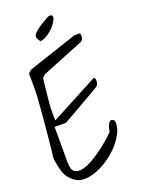

<svg xmlns="http://www.w3.org/2000/svg" viewBox="-175 -1029 816 1108"><g transform="rotate(-20 233.0 -474.5)"><path d="M85 -16.6Q46.9 -44.9 34.7 -84Q22.5 -123 16.6 -168.9Q18.6 -182.6 21.5 -211.9Q24.4 -241.2 28.3 -277.8Q32.2 -314.5 35.6 -355.5Q39.1 -396.5 42.5 -433.1Q45.9 -469.7 47.9 -499Q49.8 -528.3 50.8 -542Q51.8 -549.8 51.8 -569.3V-650.4Q51.8 -669.9 50.8 -677.7L68.4 -695.3L373 -796.9H407.2Q412.1 -783.2 408.7 -767.6Q405.3 -752 389.6 -746.1L135.7 -643.6L119.1 -627Q118.2 -626 116.2 -606.4Q114.3 -586.9 111.3 -560.1Q108.4 -533.2 105.5 -504.9Q102.5 -476.6 101.6 -458Q101.6 -453.1 101.1 -440.9Q100.6 -428.7 100.6 -415.5Q100.6 -402.3 101.1 -390.1Q101.6 -377.9 101.6 -373L389.6 -525.4Q396.5 -529.3 399.9 -523.4Q403.3 -517.6 403.3 -507.8Q403.3 -498 399.9 -488.3Q396.5 -478.5 389.6 -474.6Q373 -463.9 349.1 -450.2Q325.2 -436.5 299.3 -421.4Q273.4 -406.2 247.6 -391.6Q221.7 -377 201.2 -365.2Q180.7 -353.5 167.5 -346.2Q154.3 -338.9 153.3 -338.9H85V-119.1Q85 -74.2 105 -61.5Q125 -48.8 155.8 -56.2Q186.5 -63.5 222.7 -85Q258.8 -106.4 290.5 -130.9Q322.3 -155.3 345.2 -176.3Q368.2 -197.3 373 -203.1Q377 -227.5 383.8 -243.2Q389.6 -256.8 399.4 -262.7Q409.2 -268.6 423.8 -253.9Q429.7 -223.6 414.6 -188.5Q399.4 -153.3 371.1 -120.1Q342.8 -86.9 304.2 -59.1Q265.6 -31.2 226.1 -15.1Q186.5 1 149.4 2.4Q112.3 3.9 85 -16.6ZM176.8 -832Q169.9 -843.8 164.1 -853Q158.2 -862.3 164.1 -874.5Q169.9 -886.7 192.9 -904.3Q215.8 -921.9 266.6 -950.2Q285.2 -955.1 291 -948.2Q296.9 -941.4 292.5 -928.7Q288.1 -916 276.4 -899.4Q264.6 -882.8 248 -868.2Q231.4 -853.5 212.9 -843.3Q194.3 -833 176.8 -832Z"/></g></svg>

Font: Over the Rainbow
Style: Regular
Weight: 400
Designer: Kimberly Geswein
Foundry: Kimberly Geswein
Version: Version 1.002 2010